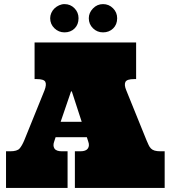

<svg xmlns="http://www.w3.org/2000/svg" viewBox="-20 -929 844 949"><path d="M409.2 -251H254.9L248 -230Q240.2 -209 249 -195.1Q257.8 -181.2 286.1 -181.2H314V0H9.8V-181.2H29.8Q64.9 -181.2 76.9 -195.1Q88.9 -209 100.1 -235.8L200.2 -482.9Q210.9 -511.2 203.9 -524.7Q196.8 -538.1 161.1 -538.1H150.9V-719.2H652.8V-538.1H643.1Q606.9 -538.1 599.9 -523.9Q592.8 -509.8 604 -482.9L704.1 -235.8Q710 -222.2 714.6 -212.2Q719.2 -202.1 726.1 -195.1Q732.9 -188 744.4 -184.6Q755.9 -181.2 773.9 -181.2H793.9V0H350.1V-181.2H377Q404.8 -181.2 414.3 -195.1Q423.8 -209 416 -230ZM279.8 -327.1H383.8L335 -477.1H331.1ZM228 -838.9Q228 -852.1 233.6 -865Q239.3 -877.9 249.3 -887.5Q259.3 -897 272.2 -902.8Q285.2 -908.7 298.8 -908.7Q328.1 -908.7 348.1 -888.2Q368.2 -867.7 368.2 -838.9Q368.2 -807.6 348.6 -788.3Q329.1 -769 298.8 -769Q270 -769 249 -789.3Q228 -809.6 228 -838.9ZM418.9 -838.9Q418.9 -865.7 439.5 -887.2Q460 -908.7 489.3 -908.7Q518.1 -908.7 538.6 -888.2Q559.1 -867.7 559.1 -838.9Q559.1 -807.6 539.1 -788.3Q519 -769 489.3 -769Q460 -769 439.5 -789.3Q418.9 -809.6 418.9 -838.9Z"/></svg>

Font: Ultra
Style: Regular
Weight: 400
Designer: Astigmatic (AOETI)
Foundry: Astigmatic (AOETI)
Version: Version 1.001